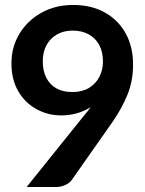

<svg xmlns="http://www.w3.org/2000/svg" viewBox="-20 -752 584 772"><path d="M87 0 320 -290Q327 -298 333 -305.5Q339 -313 344 -321Q319 -305 289 -296.5Q259 -288 226 -288Q173 -288 127 -313Q81 -338 53.5 -385Q26 -432 26 -497Q26 -563 58 -616Q90 -669 146 -700.5Q202 -732 274 -732Q348 -732 402 -701.5Q456 -671 485.5 -617.5Q515 -564 515 -492Q515 -427 493 -372.5Q471 -318 434 -264L269 -29Q261 -17 243.5 -8.5Q226 0 204 0ZM271 -382Q310 -382 337 -398Q364 -414 379 -442Q394 -470 394 -505Q394 -544 378.5 -572Q363 -600 335.5 -614.5Q308 -629 272 -629Q236 -629 209 -613.5Q182 -598 167 -570.5Q152 -543 152 -506Q152 -466 166.5 -438.5Q181 -411 207 -396.5Q233 -382 271 -382Z"/></svg>

Font: Aleo
Style: Bold
Weight: 700
Designer: Alessio Laiso
Foundry: Alessio Laiso
Version: Version 2.001;gftools[0.9.29]